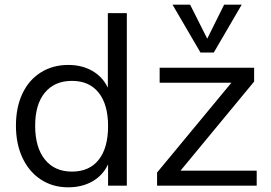

<svg xmlns="http://www.w3.org/2000/svg" viewBox="-20 -792 1158 819"><path d="M521 -736V0H441V-91Q419 -44 374.5 -18.5Q330 7 271 7Q205 7 154.5 -26Q104 -59 76 -118.5Q48 -178 48 -256Q48 -334 75.5 -392.5Q103 -451 154 -483Q205 -515 271 -515Q330 -515 374 -489.5Q418 -464 440 -418V-736ZM441 -254Q441 -346 401 -396.5Q361 -447 287 -447Q213 -447 171.5 -397Q130 -347 130 -256Q130 -163 171.5 -111.5Q213 -60 287 -60Q361 -60 401 -110.5Q441 -161 441 -254ZM750 -64H1075V0H650V-56L967 -439H661V-503H1064V-444ZM936 -772H1011L892 -568H835L716 -772H791L864 -627Z"/></svg>

Font: Muli-Regular
Style: Regular
Weight: 400
Version: Version 2.000